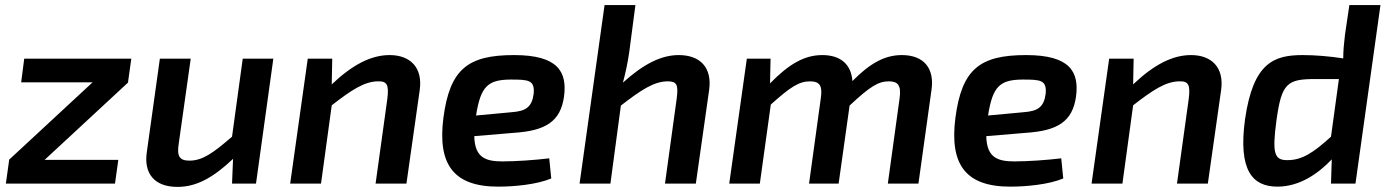

<svg xmlns="http://www.w3.org/2000/svg" viewBox="-20 -720 5443 753"><path d="M482 -397 495 -490H75L63 -397H343L15 -93H16L3 0H431L444 -93H155L483 -397Z M932 -490 890 -184C817 -121 775 -90 723 -90C684 -90 673 -107 681 -157L728 -490H607L556 -125C543 -41 584 13 676 13C750 13 816 -23 894 -97L890 0H984L1052 -490Z M1508 -504C1435 -504 1362 -466 1281 -389L1283 -490H1187L1118 0H1239L1281 -307C1357 -366 1409 -401 1463 -401C1498 -402 1506 -387 1499 -332L1453 0H1574L1626 -366C1639 -456 1588 -504 1508 -504Z M1996 -504C1815 -504 1744 -449 1719 -258C1696 -78 1756 12 1934 12C1996 12 2084 4 2142 -20L2134 -99C2075 -92 2002 -87 1950 -87C1883 -87 1842 -103 1840 -186L1995 -199C2118 -207 2178 -242 2192 -341C2205 -439 2168 -504 1996 -504ZM2073 -352C2066 -299 2041 -284 1987 -280L1847 -267C1865 -382 1894 -407 1981 -408C2052 -408 2078 -407 2073 -352Z M2642 -504C2573 -504 2504 -469 2423 -396C2432 -429 2442 -474 2448 -517L2472 -700H2351L2253 0H2374L2415 -306C2493 -366 2544 -401 2599 -401C2634 -401 2641 -388 2634 -334L2588 0H2709L2761 -366C2774 -456 2725 -504 2642 -504Z M3517 -504C3452 -504 3394 -474 3323 -402C3319 -465 3279 -504 3205 -504C3136 -504 3075 -470 3000 -393L3002 -490H2909L2840 0H2960L3003 -310C3079 -378 3113 -401 3157 -401C3197 -401 3206 -381 3199 -334L3153 0H3269L3312 -306C3392 -381 3425 -401 3466 -401C3499 -401 3516 -388 3508 -334L3462 0H3582L3633 -366C3646 -450 3605 -504 3517 -504Z M4004 -504C3823 -504 3752 -449 3727 -258C3704 -78 3764 12 3942 12C4004 12 4092 4 4150 -20L4142 -99C4083 -92 4010 -87 3958 -87C3891 -87 3850 -103 3848 -186L4003 -199C4126 -207 4186 -242 4200 -341C4213 -439 4176 -504 4004 -504ZM4081 -352C4074 -299 4049 -284 3995 -280L3855 -267C3873 -382 3902 -407 3989 -408C4060 -408 4086 -407 4081 -352Z M4651 -504C4578 -504 4505 -466 4424 -389L4426 -490H4330L4261 0H4382L4424 -307C4500 -366 4552 -401 4606 -401C4641 -402 4649 -387 4642 -332L4596 0H4717L4769 -366C4782 -456 4731 -504 4651 -504Z M5272 -700 5255 -585C5251 -551 5248 -522 5248 -491C5197 -499 5139 -504 5089 -504C4977 -504 4895 -475 4863 -253C4835 -50 4893 12 4990 12C5079 12 5153 -42 5203 -95L5200 0H5296L5394 -700ZM4986 -247C5006 -394 5028 -410 5139 -410H5231L5200 -184C5132 -122 5087 -92 5030 -92C4977 -91 4969 -119 4986 -247Z"/></svg>

Font: Exo 2 Semi Bold
Style: Italic
Weight: 600
Italic angle: -8°
Designer: Natanael Gama
Version: Version 1.001;PS 001.001;hotconv 1.0.88;makeotf.lib2.5.64775